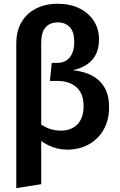

<svg xmlns="http://www.w3.org/2000/svg" viewBox="-20 -778 640 1020"><path d="M286.5 -758Q352.5 -758 401.8 -733.8Q451 -709.5 478.5 -666.8Q506 -624 506 -568.5Q506 -522.5 489.5 -489.5Q473 -456.5 441.8 -435.5Q410.5 -414.5 366.5 -405Q398.5 -402 432.5 -391.5Q466.5 -381 495.2 -359.2Q524 -337.5 541.8 -300.8Q559.5 -264 559.5 -207.5Q559.5 -140.5 531 -90Q502.5 -39.5 452.2 -11.2Q402 17 336.5 17Q283.5 17 235 -7.2Q186.5 -31.5 145 -75.5L173 -136.5Q201.5 -111.5 233 -97.8Q264.5 -84 305.5 -84Q338.5 -84 365.2 -97.8Q392 -111.5 408 -140.2Q424 -169 424 -213.5Q424 -281.5 386 -314.8Q348 -348 285 -348H245L255 -444H286Q311.5 -444 331.5 -456.2Q351.5 -468.5 363 -493.2Q374.5 -518 374.5 -556.5Q374.5 -608.5 350.8 -633.8Q327 -659 287 -659Q245 -659 222 -632.8Q199 -606.5 199 -551V200.5L66.5 221.5V-546Q66.5 -613.5 94.5 -660.8Q122.5 -708 172.2 -733Q222 -758 286.5 -758Z"/></svg>

Font: Fira Code Light SemiBold
Style: Regular
Weight: 600
Monospace: yes
Version: Version 5.002